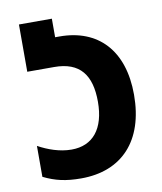

<svg xmlns="http://www.w3.org/2000/svg" viewBox="-82 -780 722 856"><g transform="rotate(-10 279.0 -352.0)"><path d="M217 10C400 10 513 -107 513 -317C513 -518 405 -630 231 -630H211V-714H62V-500H184C300 -500 349 -435 349 -314C349 -191 293 -124 197 -124C143 -124 91 -143 47 -167V-27C100 -1 147 10 217 10Z"/></g></svg>

Font: Noto Sans Georgian Condensed ExtraBold
Style: Regular
Weight: 800
Width: 3
Designer: Monotype Design Team, Akaki Razmadze
Foundry: Google LLC
Version: Version 2.005